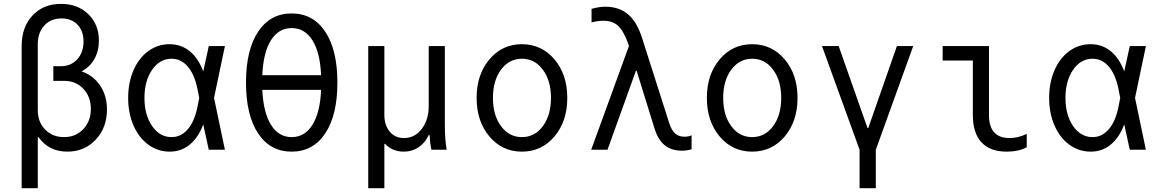

<svg xmlns="http://www.w3.org/2000/svg" viewBox="-20 -780 6036 1000"><path d="M176.8 -64.9V200.2H92.8V-540Q92.8 -638.7 149.2 -699.2Q205.6 -759.8 297.9 -759.8Q384.8 -759.8 439.9 -706.3Q495.1 -652.8 495.1 -568.8Q495.1 -513.7 471.2 -471.9Q447.3 -430.2 404.8 -408.2Q465.8 -387.2 501.5 -334.5Q537.1 -281.7 537.1 -210Q537.1 -114.7 478.5 -52.5Q419.9 9.8 331.1 9.8Q234.4 9.8 181.2 -64.9ZM176.8 -207Q176.8 -144.5 215.3 -105.2Q253.9 -65.9 313 -65.9Q374.5 -65.9 413.8 -107.4Q453.1 -148.9 453.1 -212.9Q453.1 -276.4 414.1 -317.6Q375 -358.9 314 -358.9H257.8V-435.1H296.9Q349.1 -435.1 382.1 -470.9Q415 -506.8 415 -564Q415 -618.7 383.8 -651.4Q352.5 -684.1 300.8 -684.1Q244.6 -684.1 210.7 -647Q176.8 -609.9 176.8 -549.8Z M862.8 -549.8Q922.9 -549.8 967.5 -513.9Q1012.2 -478 1038.6 -408.2L1067.4 -540H1151.4L1094.7 -270L1151.4 0H1067.4L1038.6 -131.8Q1012.2 -62.5 967.8 -26.4Q923.3 9.8 863.8 9.8Q802.2 9.8 752.7 -26.4Q703.1 -62.5 675.3 -126.5Q647.5 -190.4 647.5 -270Q647.5 -350.1 675.3 -414.1Q703.1 -478 752.4 -513.9Q801.8 -549.8 862.8 -549.8ZM1007.8 -220.2 1017.6 -270 1007.8 -319.8Q992.2 -394 957.3 -434.1Q922.4 -474.1 873.5 -474.1Q812 -474.1 772.2 -416.5Q732.4 -358.9 732.4 -270Q732.4 -181.2 772.2 -123.5Q812 -65.9 873.5 -65.9Q922.4 -65.9 957.3 -106Q992.2 -146 1007.8 -220.2Z M1674.1 -85.4Q1610.8 9.8 1499 9.8Q1387.2 9.8 1324.2 -85.4Q1261.2 -180.7 1261.2 -350.1Q1261.2 -519.5 1324.2 -614.7Q1387.2 -710 1499 -710Q1610.8 -710 1674.1 -614.7Q1737.3 -519.5 1737.3 -350.1Q1737.3 -180.7 1674.1 -85.4ZM1499 -65.9Q1567.4 -65.9 1607.4 -130.1Q1647.5 -194.3 1652.3 -312H1346.2Q1351.6 -193.8 1391.4 -129.9Q1431.2 -65.9 1499 -65.9ZM1346.2 -388.2H1652.3Q1647.5 -505.9 1607.4 -569.8Q1567.4 -633.8 1499 -633.8Q1430.7 -633.8 1390.9 -569.8Q1351.1 -505.9 1346.2 -388.2Z M1897.9 200.2V-540H1981.9V-182.1Q1981.9 -127.4 2010 -94.2Q2038.1 -61 2084 -61Q2140.1 -61 2176.5 -108.4Q2212.9 -155.8 2212.9 -228V-540H2296.9V-129.9Q2296.9 -51.8 2306.6 0H2227.1Q2219.2 -34.2 2217.8 -76.2H2212.9Q2192.9 -34.7 2159.4 -12.5Q2126 9.8 2083 9.8Q2023.4 9.8 1985.8 -30.8H1981.9V200.2Z M2867.7 -69.1Q2800.8 9.8 2698.2 9.8Q2595.7 9.8 2529.1 -69.1Q2462.4 -147.9 2462.4 -270Q2462.4 -392.1 2529.1 -470.9Q2595.7 -549.8 2698.2 -549.8Q2800.8 -549.8 2867.7 -470.9Q2934.6 -392.1 2934.6 -270Q2934.6 -147.9 2867.7 -69.1ZM2698.2 -65.9Q2765.1 -65.9 2807.4 -123Q2849.6 -180.2 2849.6 -270Q2849.6 -359.9 2807.4 -417Q2765.1 -474.1 2698.2 -474.1Q2631.8 -474.1 2589.6 -417.2Q2547.4 -360.4 2547.4 -270Q2547.4 -179.7 2589.6 -122.8Q2631.8 -65.9 2698.2 -65.9Z M3059.1 0 3255.9 -541 3248 -562Q3225.6 -622.6 3197.3 -647.2Q3168.9 -671.9 3122.1 -671.9Q3092.8 -671.9 3061 -663.1V-733.9Q3099.6 -745.1 3132.8 -745.1Q3203.1 -745.1 3249.8 -706.5Q3296.4 -668 3323.2 -585L3464.8 -141.1Q3477.1 -102.1 3495.8 -85Q3514.6 -67.9 3545.9 -67.9Q3565.4 -67.9 3582 -75.2V-2.9Q3559.1 4.9 3533.2 4.9Q3476.1 4.9 3440.9 -24.4Q3405.8 -53.7 3387.2 -116.2L3295.9 -411.1H3292L3144 0Z M4066.9 -69.1Q4000 9.8 3897.5 9.8Q3794.9 9.8 3728.3 -69.1Q3661.6 -147.9 3661.6 -270Q3661.6 -392.1 3728.3 -470.9Q3794.9 -549.8 3897.5 -549.8Q4000 -549.8 4066.9 -470.9Q4133.8 -392.1 4133.8 -270Q4133.8 -147.9 4066.9 -69.1ZM3897.5 -65.9Q3964.4 -65.9 4006.6 -123Q4048.8 -180.2 4048.8 -270Q4048.8 -359.9 4006.6 -417Q3964.4 -474.1 3897.5 -474.1Q3831.1 -474.1 3788.8 -417.2Q3746.6 -360.4 3746.6 -270Q3746.6 -179.7 3788.8 -122.8Q3831.1 -65.9 3897.5 -65.9Z M4457 200.2V0L4261.2 -540H4348.1L4498 -113.8H4502.4L4651.4 -540H4736.3L4541.5 0V200.2Z M5130.9 -540V-181.2Q5130.9 -61 5237.8 -61Q5284.2 -61 5327.6 -83V-13.2Q5285.6 9.8 5223.6 9.8Q5136.7 9.8 5091.8 -38.8Q5046.9 -87.4 5046.9 -181.2V-464.8H4889.6V-540Z M5659.7 -549.8Q5719.7 -549.8 5764.4 -513.9Q5809.1 -478 5835.4 -408.2L5864.3 -540H5948.2L5891.6 -270L5948.2 0H5864.3L5835.4 -131.8Q5809.1 -62.5 5764.6 -26.4Q5720.2 9.8 5660.6 9.8Q5599.1 9.8 5549.6 -26.4Q5500 -62.5 5472.2 -126.5Q5444.3 -190.4 5444.3 -270Q5444.3 -350.1 5472.2 -414.1Q5500 -478 5549.3 -513.9Q5598.6 -549.8 5659.7 -549.8ZM5804.7 -220.2 5814.5 -270 5804.7 -319.8Q5789.1 -394 5754.2 -434.1Q5719.2 -474.1 5670.4 -474.1Q5608.9 -474.1 5569.1 -416.5Q5529.3 -358.9 5529.3 -270Q5529.3 -181.2 5569.1 -123.5Q5608.9 -65.9 5670.4 -65.9Q5719.2 -65.9 5754.2 -106Q5789.1 -146 5804.7 -220.2Z"/></svg>

Font: CommitMono
Style: Regular
Weight: 400
Monospace: yes
Designer: Eigil Nikolajsen
Foundry: Eigil Nikolajsen
Version: Version 1.143